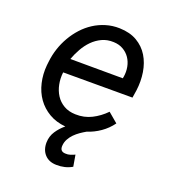

<svg xmlns="http://www.w3.org/2000/svg" viewBox="-134 -642 856 947"><g transform="rotate(20 293.5 -168.0)"><path d="M477.1 -91.3Q453.6 -59.1 421.6 -36.9Q389.6 -14.6 353 -2.9Q338.4 5.4 323.2 15.9Q308.1 26.4 295.4 39.3Q282.7 52.2 274.2 67.9Q265.6 83.5 264.2 101.6Q261.2 133.8 292 134.3Q304.7 135.3 316.9 131.3Q329.1 127.4 340.3 122.1L350.6 182.1Q332 192.9 311.3 197.8Q290.5 202.6 269 202.1Q229.5 201.7 207 177.2Q184.6 152.8 185.5 113.3Q186.5 81.1 203.6 55.2Q220.7 29.3 245.6 8.8Q196.3 4.4 158.9 -17.6Q121.6 -39.6 97.4 -73.7Q73.2 -107.9 63 -151.9Q52.7 -195.8 57.1 -244.1L59.6 -265.1Q63.5 -299.8 74.7 -333.7Q85.9 -367.7 103.8 -398.4Q121.6 -429.2 145.3 -455.1Q168.9 -481 198 -499.8Q227.1 -518.6 261 -528.8Q294.9 -539.1 332.5 -538.1Q387.2 -536.6 424.8 -514.4Q462.4 -492.2 484.4 -456.1Q506.3 -419.9 513.7 -373.8Q521 -327.6 514.6 -278.8L508.3 -238.3H144.5Q140.6 -206.1 146.7 -175.3Q152.8 -144.5 168.5 -120.1Q184.1 -95.7 210 -80.6Q235.8 -65.4 271.5 -64.5Q317.4 -63 356.2 -82.5Q395 -102.1 426.3 -134.3ZM328.1 -463.9Q293.9 -465.3 266.6 -452.4Q239.3 -439.5 218 -418Q196.8 -396.5 181.2 -368.7Q165.5 -340.8 155.3 -312.5L430.7 -311.5L432.6 -320.3Q437 -347.2 432.1 -372.6Q427.2 -397.9 413.6 -418Q399.9 -438 378.4 -450.4Q356.9 -462.9 328.1 -463.9Z"/></g></svg>

Font: Roboto Mono
Style: Italic
Weight: 400
Designer: Google
Version: Version 2.000985; 2015; ttfautohint (v1.3)